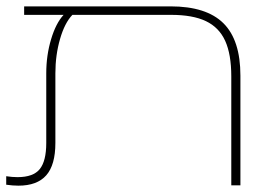

<svg xmlns="http://www.w3.org/2000/svg" viewBox="-22 -585 867 606"><path d="M736.8 -346.2V0H708V-343.8Q708 -413.6 688.7 -456.1Q669.4 -498.5 627.9 -518.3Q586.4 -538.1 517.6 -538.1H206.5Q182.1 -512.7 167.5 -461.9Q152.8 -411.1 152.8 -353.5V-133.8Q152.8 -64.5 124 -31.7Q95.2 1 36.1 1Q18.1 1 -2.4 -2V-28.8Q16.6 -25.9 33.2 -25.9Q83 -25.9 103.5 -51.3Q124 -76.7 124 -133.8V-353.5Q124 -410.2 139.2 -460.9Q154.3 -511.7 178.7 -538.1H54.2V-564.9H516.1Q629.4 -564.9 683.1 -511.7Q736.8 -458.5 736.8 -346.2Z"/></svg>

Font: Heebo Thin
Style: Regular
Weight: 250
Designer: Oded Ezer
Foundry: Meir Sadan
Version: Version 2.001; ttfautohint (v1.5.14-ce02) -l 8 -r 50 -G 200 